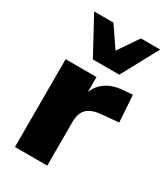

<svg xmlns="http://www.w3.org/2000/svg" viewBox="-189 -847 811 932"><g transform="rotate(30 217.0 -381.0)"><path d="M52 0V-492H225V-371H215Q225 -431 265.5 -464.5Q306 -498 372 -502L421 -506L431 -356L334 -347Q281 -342 257 -317.5Q233 -293 233 -245V0ZM167 -557 56 -762H164L241 -649L318 -762H426L315 -557Z"/></g></svg>

Font: Nunito Sans 12pt ExtraLight 12pt Black
Style: Regular
Weight: 900
Version: Version 3.101;gftools[0.9.27]